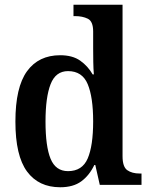

<svg xmlns="http://www.w3.org/2000/svg" viewBox="-20 -780 633 810"><path d="M234 10Q143 10 94 -56.5Q45 -123 45 -267Q45 -412 94 -479.5Q143 -547 234 -547Q286 -547 318.5 -524Q351 -501 371 -466H376Q374 -489 373.5 -519Q373 -549 373 -576V-647Q373 -690 350.5 -701Q328 -712 297 -712H290V-760H497V-121Q497 -76 517 -62Q537 -48 569 -48H577V0H401L382 -84H378Q357 -40 323 -15Q289 10 234 10ZM267 -58Q327 -58 350 -111.5Q373 -165 373 -268Q373 -370 350 -425Q327 -480 267 -480Q215 -480 193.5 -425Q172 -370 172 -267Q172 -162 193.5 -110Q215 -58 267 -58Z"/></svg>

Font: Noto Serif Georgian SemiCondensed SemiBold
Style: Regular
Weight: 600
Width: 4
Designer: Monotype Design Team, Akaki Razmadze
Foundry: Google LLC
Version: Version 2.003; ttfautohint (v1.8.4.7-5d5b)